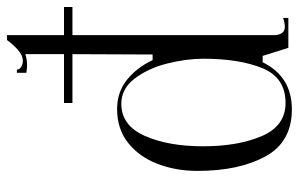

<svg xmlns="http://www.w3.org/2000/svg" viewBox="-172 -668 850 546"><g transform="rotate(-90 253.0 -395.0)"><path d="M426 -614V-39Q428 -10 449 -10Q461 -10 475 -15V0H390L367 -73H349Q308 10 215 10Q122 10 81 -65.5Q40 -141 40 -258Q40 -320 60 -372Q80 -424 119.5 -455.5Q159 -487 216 -487Q264 -487 299 -459Q334 -431 355 -386H371L372 -614H233V-638H372V-748Q357 -743 340 -743Q333 -743 319 -745V-772H328Q328 -765 335.5 -760Q343 -755 353 -755Q368 -755 383.5 -768.5Q399 -782 412 -800H426V-638H506V-614ZM359 -242Q359 -290 345.5 -344Q332 -398 303 -436.5Q274 -475 231 -475Q169 -475 139.5 -408Q110 -341 110 -243Q110 -143 139 -75.5Q168 -8 233 -8Q305 -8 332 -73.5Q359 -139 359 -242Z"/></g></svg>

Font: Viaoda Libre
Style: Regular
Weight: 400
Designer: Gydient
Version: Version 2.000